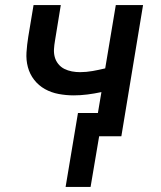

<svg xmlns="http://www.w3.org/2000/svg" viewBox="-20 -540 640 761"><path d="M240 201 289 -92H368L382 -175Q354 -169 326.5 -165.5Q299 -162 272 -162Q242 -162 212.5 -167.5Q183 -173 158 -187Q133 -201 115.5 -223.5Q98 -246 90.5 -274Q83 -302 85 -332.5Q87 -363 92 -394L113 -520H221L198 -379Q195 -362 194 -345.5Q193 -329 197 -314Q201 -299 211 -286.5Q221 -274 235 -267Q249 -260 265 -257Q281 -254 297 -254Q322 -254 347 -258.5Q372 -263 397 -269L439 -520H547L461 0H373L339 201Z"/></svg>

Font: Iosevka SS04 SmBd Ex Obl
Style: Regular
Weight: 600
Width: 7
Italic angle: -9°
Monospace: yes
Designer: Belleve Invis
Foundry: Belleve Invis
Version: Version 19.0.0; ttfautohint (v1.8.4)